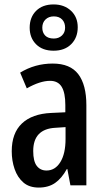

<svg xmlns="http://www.w3.org/2000/svg" viewBox="-20 -837 472 867"><path d="M218 -550Q297 -550 333.5 -502Q370 -454 370 -362V0H298L284 -74H282Q259 -32 229 -11Q199 10 155 10Q112 10 85.5 -13Q59 -36 46 -73.5Q33 -111 33 -154Q33 -236 79 -279.5Q125 -323 211 -327L275 -330V-363Q275 -418 258.5 -445Q242 -472 206 -472Q161 -472 101 -438L71 -509Q138 -550 218 -550ZM231 -260Q130 -255 130 -155Q130 -109 146 -88Q162 -67 190 -67Q229 -67 252.5 -105Q276 -143 276 -210V-263ZM222 -608Q172 -608 143 -637Q114 -666 114 -712Q114 -759 143 -788Q172 -817 222 -817Q270 -817 300.5 -788.5Q331 -760 331 -714Q331 -667 301.5 -637.5Q272 -608 222 -608ZM223 -663Q245 -663 259.5 -676.5Q274 -690 274 -712Q274 -735 260.5 -749Q247 -763 223 -763Q200 -763 185.5 -749Q171 -735 171 -712Q171 -690 184 -676.5Q197 -663 223 -663Z"/></svg>

Font: Noto Sans Kannada ExtraCondensed Medium
Style: Regular
Weight: 500
Width: 2
Designer: Jelle Bosma - Monotype Design Team
Foundry: Monotype Imaging Inc.
Version: Version 2.005; ttfautohint (v1.8.4.7-5d5b)